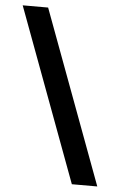

<svg xmlns="http://www.w3.org/2000/svg" viewBox="-52 -755 498 797"><g transform="rotate(5 196.5 -357.0)"><path d="M116 -718 384 4H278L10 -718Z"/></g></svg>

Font: Noto Sans Condensed SemiBold
Style: Regular
Weight: 600
Width: 3
Designer: Monotype Design Team
Foundry: Monotype Imaging Inc.
Version: Version 2.013; ttfautohint (v1.8.4.7-5d5b)